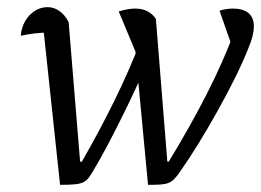

<svg xmlns="http://www.w3.org/2000/svg" viewBox="-20 -512 730 537"><path d="M394 5 354 -419 368 -346 312 -480Q338 -488 358 -488Q397 -488 416 -459L448 -60H452Q513 -160 559.5 -251.5Q606 -343 636 -425L635 -365L594 -482Q611 -488 632 -488Q660 -488 675 -475.5Q690 -463 690 -438Q690 -413 675 -378Q661 -342 638.5 -296.5Q616 -251 589 -202.5Q562 -154 534.5 -109.5Q507 -65 483 -31Q474 -18 467 -11Q460 -4 451.5 -0.5Q443 3 430 4Q417 5 394 5ZM148 5 98 -463 124 -421Q97 -421 76.5 -418.5Q56 -416 38 -412Q40 -436 51 -454Q62 -472 78 -482Q94 -492 113 -492Q131 -492 146.5 -481Q162 -470 172 -450L204 -60H209Q259 -147 300.5 -231.5Q342 -316 373 -397L399 -355Q385 -320 366 -278.5Q347 -237 325.5 -193.5Q304 -150 282.5 -109Q261 -68 240 -33Q233 -21 227 -13.5Q221 -6 212.5 -2Q204 2 189 3.5Q174 5 148 5Z"/></svg>

Font: Piazzolla Thin
Style: Italic
Weight: 400
Italic angle: -11.3°
Version: Version 2.005